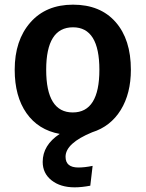

<svg xmlns="http://www.w3.org/2000/svg" viewBox="-20 -564 624 823"><path d="M375 3Q261 50 261 108Q261 154 316 154Q343 154 377 147L367 232Q330 239 300 239Q239 239 201 209Q163 179 163 130Q163 58 236 10Q144 -7 93.5 -79Q43 -151 43 -265Q43 -391 110 -467.5Q177 -544 293 -544Q410 -544 475.5 -469.5Q541 -395 541 -265Q541 -163 497.5 -92.5Q454 -22 375 3ZM178 -265Q178 -82 292 -82Q406 -82 406 -265Q406 -447 293 -447Q178 -447 178 -265Z"/></svg>

Font: FiraGO Medium
Style: Regular
Weight: 500
Designer: bBox Type
Foundry: bBox Type GmbH
Version: Version 1.001;PS 001.001;hotconv 1.0.88;makeotf.lib2.5.64775